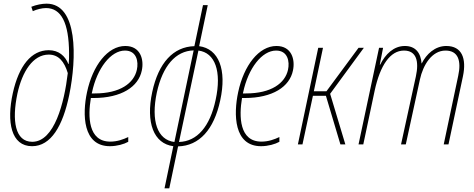

<svg xmlns="http://www.w3.org/2000/svg" viewBox="-20 -788 2588 1048"><path d="M155 10C258 10 323 -100 358 -270C399 -470 406 -768 234 -768C210 -768 178 -762 151 -751L159 -727C181 -737 209 -744 231 -744C314 -744 356 -664 357 -498C357 -480 357 -455 355 -439H353C336 -482 301 -514 246 -514C151 -514 83 -429 50 -280C15 -121 41 10 155 10ZM156 -14C62 -14 44 -130 75 -277C101 -397 160 -490 246 -490C300 -490 331 -452 350 -389C331 -227 277 -14 156 -14Z M580 10C618 10 657 -1 680 -14V-40C653 -27 620 -15 582 -15C461 -15 459 -152 476 -253H490C644 -253 736 -315 754 -403C767 -463 747 -537 664 -537C568 -537 486 -431 455 -285C429 -164 431 10 580 10ZM482 -283C510 -416 585 -512 662 -512C726 -512 737 -452 727 -407C711 -334 636 -278 498 -278H481C481 -279 481 -281 482 -283Z M878 240H904L952 11C1068 8 1148 -81 1182 -240C1219 -408 1174 -522 1067 -536L1114 -760H1088L1041 -536C926 -533 845 -445 811 -286C775 -118 819 -4 926 10ZM836 -283C868 -428 938 -510 1037 -513L932 -13C839 -24 803 -128 836 -283ZM1157 -243C1126 -97 1056 -16 957 -13L1063 -512C1154 -501 1191 -398 1157 -243Z M1405 10C1443 10 1482 -1 1505 -14V-40C1478 -27 1445 -15 1407 -15C1286 -15 1284 -152 1301 -253H1315C1469 -253 1561 -315 1579 -403C1592 -463 1572 -537 1489 -537C1393 -537 1311 -431 1280 -285C1254 -164 1256 10 1405 10ZM1307 -283C1335 -416 1410 -512 1487 -512C1551 -512 1562 -452 1552 -407C1536 -334 1461 -278 1323 -278H1306C1306 -279 1306 -281 1307 -283Z M1606 0H1631L1688 -265H1759L1838 0H1865L1782 -276L1966 -527H1937L1762 -290H1693L1743 -527H1717Z M1937 0H1963L2025 -293C2055 -432 2110 -512 2185 -512C2253 -512 2268 -454 2250 -371L2169 0H2195L2272 -354C2289 -433 2337 -512 2412 -512C2481 -512 2499 -456 2481 -374L2402 0H2428L2507 -372C2527 -468 2502 -537 2416 -537C2354 -537 2307 -492 2282 -442H2281C2277 -499 2248 -537 2190 -537C2129 -537 2084 -493 2055 -435H2053L2071 -527H2049Z"/></svg>

Font: Noto Sans Condensed Thin
Style: Italic
Weight: 100
Width: 3
Italic angle: -12°
Designer: Monotype Design Team
Foundry: Monotype Imaging Inc.
Version: Version 2.013